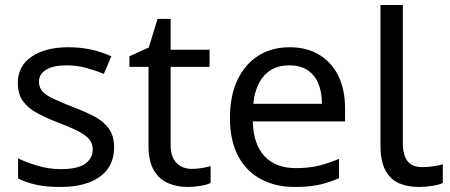

<svg xmlns="http://www.w3.org/2000/svg" viewBox="-20 -734 1792 764"><path d="M434 -148Q434 -96 408 -61Q382 -26 334 -8Q286 10 220 10Q164 10 123.5 1Q83 -8 52 -24V-104Q84 -88 129.5 -74.5Q175 -61 222 -61Q289 -61 319 -82.5Q349 -104 349 -140Q349 -160 338 -176Q327 -192 298.5 -208Q270 -224 217 -244Q165 -264 128 -284Q91 -304 71 -332Q51 -360 51 -404Q51 -472 106.5 -509Q162 -546 252 -546Q301 -546 343.5 -536.5Q386 -527 423 -510L393 -440Q359 -454 322 -464Q285 -474 246 -474Q192 -474 163.5 -456.5Q135 -439 135 -409Q135 -387 148 -371.5Q161 -356 191.5 -341.5Q222 -327 273 -307Q324 -288 360 -268Q396 -248 415 -219.5Q434 -191 434 -148Z M743 -62Q763 -62 784 -65.5Q805 -69 818 -73V-6Q804 1 778 5.5Q752 10 728 10Q686 10 650.5 -4.5Q615 -19 593 -55Q571 -91 571 -156V-468H495V-510L572 -545L607 -659H659V-536H814V-468H659V-158Q659 -109 682.5 -85.5Q706 -62 743 -62Z M1132 -546Q1201 -546 1250.5 -516Q1300 -486 1326.5 -431.5Q1353 -377 1353 -304V-251H986Q988 -160 1032.5 -112.5Q1077 -65 1157 -65Q1208 -65 1247.5 -74.5Q1287 -84 1329 -102V-25Q1288 -7 1248 1.5Q1208 10 1153 10Q1077 10 1018.5 -21Q960 -52 927.5 -113.5Q895 -175 895 -264Q895 -352 924.5 -415Q954 -478 1007.5 -512Q1061 -546 1132 -546ZM1131 -474Q1068 -474 1031.5 -433.5Q995 -393 988 -321H1261Q1261 -367 1247 -401Q1233 -435 1204.5 -454.5Q1176 -474 1131 -474Z M1647 10Q1603 10 1568.5 -4.5Q1534 -19 1514 -55.5Q1494 -92 1494 -157V-714H1583V-165Q1583 -117 1601.5 -93Q1620 -69 1660 -69Q1682 -69 1705.5 -72.5Q1729 -76 1742 -80V-6Q1728 1 1700.5 5.5Q1673 10 1647 10Z"/></svg>

Font: ukorean25
Style: Book
Weight: 400
Designer: Jelle Bosma - Monotype Design Team
Foundry: Monotype Imaging Inc.
Version: Version 2.003